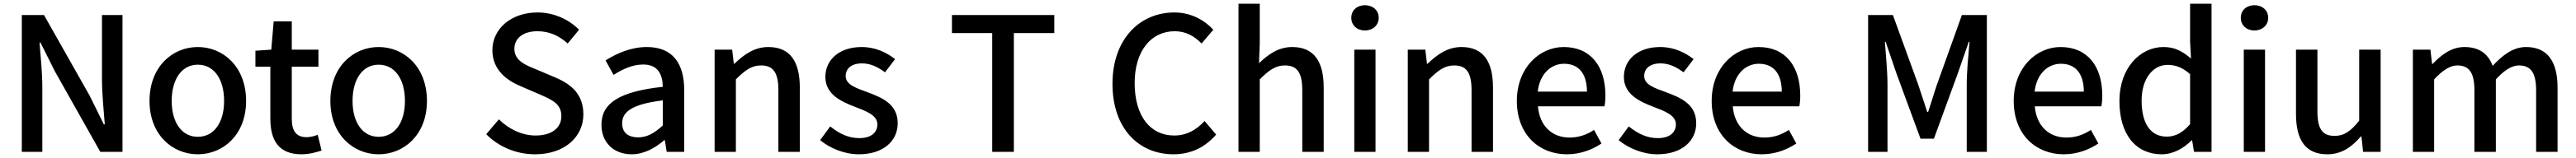

<svg xmlns="http://www.w3.org/2000/svg" viewBox="-20 -817 13817 850"><path d="M97 0H207V-347C207 -427 198 -512 192 -588H197L274 -434L518 0H637V-736H527V-393C527 -313 536 -224 542 -148H537L460 -304L216 -736H97Z M1041 13C1177 13 1300 -92 1300 -274C1300 -458 1177 -564 1041 -564C905 -564 782 -458 782 -274C782 -92 905 13 1041 13ZM1041 -81C955 -81 901 -158 901 -274C901 -391 955 -469 1041 -469C1128 -469 1182 -391 1182 -274C1182 -158 1128 -81 1041 -81Z M1597 13C1637 13 1674 3 1705 -7L1684 -92C1668 -85 1644 -79 1625 -79C1568 -79 1545 -113 1545 -179V-458H1688V-550H1545V-702H1448L1435 -550L1350 -544V-458H1430V-180C1430 -64 1473 13 1597 13Z M2011 13C2147 13 2270 -92 2270 -274C2270 -458 2147 -564 2011 -564C1875 -564 1752 -458 1752 -274C1752 -92 1875 13 2011 13ZM2011 -81C1925 -81 1871 -158 1871 -274C1871 -391 1925 -469 2011 -469C2098 -469 2152 -391 2152 -274C2152 -158 2098 -81 2011 -81Z M2850 13C3011 13 3109 -83 3109 -201C3109 -309 3046 -363 2959 -400L2858 -443C2798 -467 2739 -491 2739 -554C2739 -613 2788 -649 2863 -649C2928 -649 2979 -624 3025 -583L3086 -657C3030 -714 2949 -750 2863 -750C2723 -750 2621 -663 2621 -547C2621 -440 2700 -384 2771 -354L2873 -310C2941 -280 2991 -259 2991 -192C2991 -130 2941 -88 2852 -88C2781 -88 2709 -122 2656 -175L2588 -95C2655 -27 2749 13 2850 13Z M3368 13C3434 13 3493 -20 3543 -63H3546L3556 0H3650V-331C3650 -477 3587 -564 3450 -564C3362 -564 3285 -528 3228 -492L3271 -414C3318 -444 3372 -470 3430 -470C3511 -470 3534 -414 3535 -350C3306 -325 3206 -264 3206 -146C3206 -49 3273 13 3368 13ZM3403 -78C3354 -78 3317 -100 3317 -154C3317 -216 3372 -257 3535 -277V-142C3490 -101 3451 -78 3403 -78Z M3813 0H3927V-390C3976 -439 4011 -465 4062 -465C4127 -465 4155 -427 4155 -332V0H4270V-346C4270 -486 4218 -564 4101 -564C4026 -564 3970 -523 3919 -474H3916L3907 -550H3813Z M4586 13C4722 13 4795 -62 4795 -154C4795 -258 4710 -292 4633 -321C4573 -343 4516 -361 4516 -408C4516 -446 4544 -476 4604 -476C4650 -476 4689 -456 4727 -428L4781 -499C4736 -534 4676 -564 4602 -564C4481 -564 4407 -495 4407 -403C4407 -310 4491 -271 4564 -243C4624 -220 4686 -198 4686 -148C4686 -106 4655 -74 4589 -74C4530 -74 4482 -98 4433 -137L4379 -63C4432 -19 4510 13 4586 13Z M5302 0H5418V-639H5635V-736H5086V-639H5302Z M6274 13C6369 13 6444 -25 6503 -93L6441 -166C6397 -118 6345 -88 6278 -88C6148 -88 6066 -195 6066 -370C6066 -543 6154 -649 6281 -649C6341 -649 6387 -622 6425 -583L6488 -657C6443 -706 6371 -750 6279 -750C6093 -750 5947 -606 5947 -366C5947 -125 6089 13 6274 13Z M6623 0H6737V-390C6786 -439 6821 -465 6872 -465C6937 -465 6965 -427 6965 -332V0H7080V-346C7080 -486 7028 -564 6911 -564C6836 -564 6781 -523 6733 -477L6737 -586V-797H6623Z M7244 0H7358V-550H7244ZM7301 -653C7343 -653 7375 -681 7375 -721C7375 -762 7343 -789 7301 -789C7259 -789 7228 -762 7228 -721C7228 -681 7259 -653 7301 -653Z M7531 0H7645V-390C7694 -439 7729 -465 7780 -465C7845 -465 7873 -427 7873 -332V0H7988V-346C7988 -486 7936 -564 7819 -564C7744 -564 7688 -523 7637 -474H7634L7625 -550H7531Z M8384 13C8456 13 8519 -11 8570 -45L8530 -118C8490 -92 8448 -77 8399 -77C8304 -77 8238 -140 8229 -245H8586C8589 -258 8591 -281 8591 -303C8591 -459 8513 -564 8367 -564C8238 -564 8116 -453 8116 -274C8116 -93 8235 13 8384 13ZM8228 -324C8239 -421 8300 -474 8369 -474C8449 -474 8492 -419 8492 -324Z M8869 13C9005 13 9078 -62 9078 -154C9078 -258 8993 -292 8916 -321C8856 -343 8799 -361 8799 -408C8799 -446 8827 -476 8887 -476C8933 -476 8972 -456 9010 -428L9064 -499C9019 -534 8959 -564 8885 -564C8764 -564 8690 -495 8690 -403C8690 -310 8774 -271 8847 -243C8907 -220 8969 -198 8969 -148C8969 -106 8938 -74 8872 -74C8813 -74 8765 -98 8716 -137L8662 -63C8715 -19 8793 13 8869 13Z M9429 13C9501 13 9564 -11 9615 -45L9575 -118C9535 -92 9493 -77 9444 -77C9349 -77 9283 -140 9274 -245H9631C9634 -258 9636 -281 9636 -303C9636 -459 9558 -564 9412 -564C9283 -564 9161 -453 9161 -274C9161 -93 9280 13 9429 13ZM9273 -324C9284 -421 9345 -474 9414 -474C9494 -474 9537 -419 9537 -324Z M10000 0H10104V-364C10104 -430 10095 -525 10090 -592H10094L10152 -422L10281 -71H10353L10481 -422L10540 -592H10544C10538 -525 10529 -430 10529 -364V0H10637V-736H10503L10370 -364C10353 -315 10339 -265 10322 -215H10317C10300 -265 10285 -315 10268 -364L10133 -736H10000Z M11049 13C11121 13 11184 -11 11235 -45L11195 -118C11155 -92 11113 -77 11064 -77C10969 -77 10903 -140 10894 -245H11251C11254 -258 11256 -281 11256 -303C11256 -459 11178 -564 11032 -564C10903 -564 10781 -453 10781 -274C10781 -93 10900 13 11049 13ZM10893 -324C10904 -421 10965 -474 11034 -474C11114 -474 11157 -419 11157 -324Z M11575 13C11637 13 11694 -20 11735 -62H11738L11748 0H11842V-797H11727V-593L11732 -502C11687 -540 11647 -564 11584 -564C11461 -564 11348 -453 11348 -274C11348 -92 11437 13 11575 13ZM11602 -82C11516 -82 11467 -151 11467 -276C11467 -395 11529 -468 11606 -468C11647 -468 11686 -455 11727 -418V-149C11687 -103 11648 -82 11602 -82Z M12015 0H12129V-550H12015ZM12072 -653C12114 -653 12146 -681 12146 -721C12146 -762 12114 -789 12072 -789C12030 -789 11999 -762 11999 -721C11999 -681 12030 -653 12072 -653Z M12463 13C12539 13 12593 -25 12643 -83H12646L12655 0H12749V-550H12634V-168C12588 -110 12553 -86 12502 -86C12437 -86 12410 -123 12410 -218V-550H12295V-204C12295 -64 12346 13 12463 13Z M12922 0H13036V-390C13082 -440 13123 -465 13160 -465C13223 -465 13252 -427 13252 -332V0H13367V-390C13413 -440 13453 -465 13491 -465C13553 -465 13583 -427 13583 -332V0H13698V-346C13698 -486 13644 -564 13529 -564C13460 -564 13404 -521 13350 -463C13326 -526 13280 -564 13198 -564C13130 -564 13075 -523 13028 -473H13025L13016 -550H12922Z"/></svg>

Font: Noto Sans T Chinese Medium
Style: Regular
Weight: 500
Designer: Ryoko NISHIZUKA (kana & ideographs); Paul D. Hunt (Latin, Greek & Cyrillic); Wenlong ZHANG (bopomofo); Sandoll Communica
Foundry: Adobe Systems Incorporated
Version: Version 1.000;PS 1;hotconv 1.0.78;makeotf.lib2.5.61930